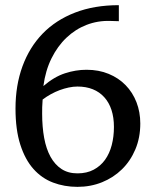

<svg xmlns="http://www.w3.org/2000/svg" viewBox="-20 -707 603 743"><path d="M420.9 -215.8Q420.9 -252.4 411.4 -281.5Q401.9 -310.5 383.5 -330.8Q365.2 -351.1 339.1 -361.6Q313 -372.1 279.8 -372.1Q263.7 -372.1 246.1 -368.4Q228.5 -364.7 210.9 -358.2Q193.4 -351.6 176.5 -342.3Q159.7 -333 145 -321.8Q143.6 -306.2 143.3 -292.2Q143.1 -278.3 143.1 -267.1Q143.1 -215.8 150.9 -173.3Q158.7 -130.9 175.5 -100.3Q192.4 -69.8 218 -53Q243.7 -36.1 279.8 -36.1Q315.9 -36.1 342.5 -50.3Q369.1 -64.5 386.5 -88.6Q403.8 -112.8 412.4 -145.5Q420.9 -178.2 420.9 -215.8ZM522.9 -229Q522.9 -174.3 503.9 -129.2Q484.9 -84 451.9 -51.8Q418.9 -19.5 374.8 -1.7Q330.6 16.1 279.8 16.1Q229 16.1 185.3 -0.5Q141.6 -17.1 109.4 -53.2Q77.1 -89.4 58.6 -147.2Q40 -205.1 40 -287.1Q40 -376.5 66.9 -450.2Q93.8 -523.9 144.8 -576.7Q195.8 -629.4 270.3 -658.2Q344.7 -687 439.9 -687V-625L405.8 -626Q357.9 -627.4 314.7 -610.6Q271.5 -593.8 237.1 -561Q202.6 -528.3 179.2 -481Q155.8 -433.6 147.9 -374Q189.5 -409.7 231.2 -423.3Q272.9 -437 314.9 -437Q362.3 -437 400.6 -421.1Q439 -405.3 466.1 -377.4Q493.2 -349.6 508.1 -311.5Q522.9 -273.4 522.9 -229Z"/></svg>

Font: BabelStone Ogham
Style: Italic
Weight: 400
Italic angle: -30°
Designer: Andrew West
Foundry: BabelStone
Version: Version 2.02 March 14, 2022